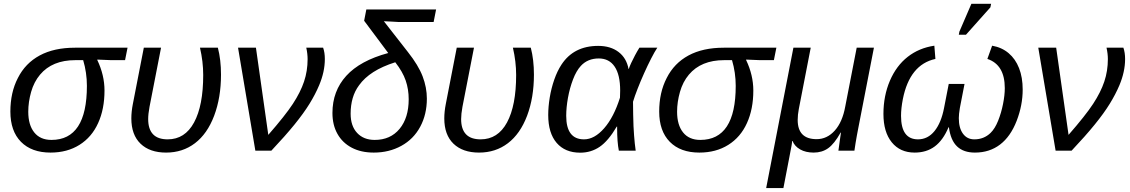

<svg xmlns="http://www.w3.org/2000/svg" viewBox="-20 -773 5798 985"><path d="M239.3 9.8Q142.1 9.8 87.6 -45.4Q33.2 -100.6 33.2 -200.7Q33.2 -249 42.7 -292.2Q52.2 -335.4 71.8 -373Q109.9 -448.7 183.6 -488.5Q257.3 -528.3 364.7 -528.3H634.3L621.6 -464.4H550.8L479.5 -467.3L479 -465.3Q516.1 -387.7 516.1 -308.6Q516.1 -213.4 483.4 -141.6Q450.7 -69.3 387.7 -29.8Q324.7 9.8 239.3 9.8ZM244.1 -55.2Q425.8 -55.2 425.8 -332.5Q425.8 -399.9 406.7 -464.4H366.2Q248 -464.4 185.5 -390.1Q154.3 -353 139.6 -301.3Q125 -249.5 125 -199.7Q125 -131.8 155.8 -93.5Q186.5 -55.2 244.1 -55.2Z M1078.6 -179.2Q1043.5 -86.4 980.2 -38.3Q917 9.8 832 9.8Q748.5 9.8 701.2 -35.6Q653.8 -81.1 653.8 -165.5Q653.8 -200.2 661.6 -239.7L717.8 -528.3H806.2L747.1 -225.1Q740.2 -188 740.2 -162.1Q740.2 -110.4 765.1 -84.2Q790 -58.1 840.3 -58.1Q928.7 -58.1 975.6 -144.8Q1022.5 -231.4 1022.5 -388.2Q1022.5 -457 1005.9 -528.3H1097.7Q1113.8 -466.3 1113.8 -390.1Q1113.8 -272.5 1078.6 -179.2Z M1356.4 -81.1Q1399.9 -130.9 1431.4 -170.7Q1462.9 -210.4 1482.4 -240.2Q1521.5 -299.8 1539.8 -354.5Q1558.1 -409.2 1558.1 -469.7Q1558.1 -497.1 1551.3 -528.3H1637.7Q1646.5 -503.4 1646.5 -470.2Q1646.5 -437.5 1639.2 -403.8Q1631.8 -370.1 1617.2 -335.4Q1597.7 -289.1 1567.9 -240.7Q1538.1 -192.4 1491 -134.3Q1443.8 -76.2 1372.1 0H1290L1201.2 -528.3H1293Z M2135.7 -122.6Q2101.6 -59.1 2038.8 -24.7Q1976.1 9.8 1897.5 9.8Q1832 9.8 1784.4 -15.4Q1736.8 -40.5 1711.2 -86.2Q1685.5 -131.8 1685.5 -193.4Q1685.5 -305.7 1756.3 -383.8Q1827.1 -461.9 1971.7 -501L1848.1 -666.5L1859.4 -724.6H2217.3L2204.6 -660.2H2023.4L1990.7 -662.1Q1980.5 -662.6 1970 -663.1Q1959.5 -663.6 1949.2 -664.1L2072.8 -505.9Q2126.5 -438 2148.2 -381.1Q2169.9 -324.2 2169.9 -267.1Q2169.9 -186 2135.7 -122.6ZM1902.3 -55.2Q1982.9 -55.2 2029.8 -111.8Q2076.7 -168.5 2076.7 -263.7Q2076.7 -314.9 2061.3 -359.9Q2045.9 -404.8 2007.8 -453.6Q1941.4 -432.6 1895.5 -403.3Q1849.6 -374 1822.3 -335.9Q1799.8 -305.7 1789.3 -269Q1778.8 -232.4 1778.8 -189.9Q1778.8 -126.5 1812.3 -90.8Q1845.7 -55.2 1902.3 -55.2Z M2684.1 -179.2Q2648.9 -86.4 2585.7 -38.3Q2522.5 9.8 2437.5 9.8Q2354 9.8 2306.6 -35.6Q2259.3 -81.1 2259.3 -165.5Q2259.3 -200.2 2267.1 -239.7L2323.2 -528.3H2411.6L2352.5 -225.1Q2345.7 -188 2345.7 -162.1Q2345.7 -110.4 2370.6 -84.2Q2395.5 -58.1 2445.8 -58.1Q2534.2 -58.1 2581.1 -144.8Q2627.9 -231.4 2627.9 -388.2Q2627.9 -457 2611.3 -528.3H2703.1Q2719.2 -466.3 2719.2 -390.1Q2719.2 -272.5 2684.1 -179.2Z M3048.8 -537.6Q3112.3 -537.6 3153.3 -506.3Q3194.3 -475.1 3204.6 -418.9H3205.6Q3209.5 -431.2 3218 -449.7Q3226.6 -468.3 3237.8 -489.3Q3249 -510.3 3260.3 -528.3H3352.1Q3338.4 -507.8 3320.6 -472.9Q3302.7 -438 3284.4 -397.2Q3266.1 -356.4 3251 -317.6Q3235.8 -278.8 3227.5 -251Q3227.5 -216.8 3228.3 -185.3Q3229 -153.8 3230 -125.5Q3231.4 -101.1 3232.9 -78.9Q3234.4 -56.6 3236.6 -37.1Q3238.8 -17.6 3241.2 0H3154.8Q3146 -43.9 3146 -115.7V-123.5H3144Q3100.6 -49.8 3056.4 -19.8Q3012.2 10.3 2956.5 10.3Q2878.9 10.3 2835.7 -40Q2792.5 -90.3 2792.5 -183.1Q2792.5 -225.6 2800.3 -272.9Q2808.1 -320.3 2823.5 -364.5Q2838.9 -408.7 2860.4 -441.4Q2923.3 -537.6 3048.8 -537.6ZM3051.8 -473.1Q2995.1 -473.1 2960 -435.1Q2936.5 -409.7 2919.7 -365.5Q2902.8 -321.3 2893.8 -271.5Q2884.8 -221.7 2884.8 -178.7Q2884.8 -58.1 2976.1 -58.1Q3029.8 -58.1 3079.6 -115.2Q3129.4 -172.4 3160.6 -272L3161.6 -308.6Q3161.6 -389.2 3133.3 -431.2Q3105 -473.1 3051.8 -473.1Z M3567.9 9.8Q3470.7 9.8 3416.3 -45.4Q3361.8 -100.6 3361.8 -200.7Q3361.8 -249 3371.3 -292.2Q3380.9 -335.4 3400.4 -373Q3438.5 -448.7 3512.2 -488.5Q3585.9 -528.3 3693.4 -528.3H3962.9L3950.2 -464.4H3879.4L3808.1 -467.3L3807.6 -465.3Q3844.7 -387.7 3844.7 -308.6Q3844.7 -213.4 3812 -141.6Q3779.3 -69.3 3716.3 -29.8Q3653.3 9.8 3567.9 9.8ZM3572.8 -55.2Q3754.4 -55.2 3754.4 -332.5Q3754.4 -399.9 3735.4 -464.4H3694.8Q3576.7 -464.4 3514.2 -390.1Q3482.9 -353 3468.3 -301.3Q3453.6 -249.5 3453.6 -199.7Q3453.6 -131.8 3484.4 -93.5Q3515.1 -55.2 3572.8 -55.2Z M4041 -26.9Q4040 -21 4029.5 33.7Q4019 88.4 3999 191.9H3910.6L4050.3 -528.3H4139.2L4078.1 -213.9Q4072.3 -184.1 4072.3 -157.7Q4072.3 -59.1 4169.4 -59.1Q4223.1 -59.1 4262.7 -103.3Q4302.2 -147.5 4316.4 -227.1L4375 -528.3H4463.4L4382.8 -113.8Q4379.4 -96.7 4376 -78.1Q4372.6 -59.6 4369.4 -40Q4366.2 -20.5 4363.3 0H4281.2L4283.2 -14.2Q4287.6 -47.4 4290.5 -66.9Q4293.5 -86.4 4294.4 -92.8H4292.5Q4260.3 -35.2 4228.8 -12.7Q4197.3 9.8 4154.3 9.8Q4113.3 9.8 4084.7 -6.6Q4056.2 -22.9 4045.9 -49.8H4043.9Q4043.5 -43.9 4042.7 -38.1Q4042 -32.2 4041 -26.9Z M4898.9 -167Q4898.9 -116.2 4920.2 -87.2Q4941.4 -58.1 4978.5 -58.1Q5027.8 -58.1 5062 -91.3Q5084.5 -113.3 5100.6 -153.6Q5116.7 -193.8 5125.7 -239.3Q5134.8 -284.7 5134.8 -320.8Q5134.8 -440.9 5045.4 -470.7L5069.8 -538.6Q5119.6 -529.8 5154.5 -500.2Q5189.5 -470.7 5208 -423.3Q5226.6 -376 5226.6 -313.5Q5226.6 -233.4 5195.8 -153.3Q5164.6 -72.8 5110.6 -31.5Q5056.6 9.8 4981.4 9.8Q4923.3 9.8 4890.1 -21.7Q4856.9 -53.2 4848.1 -120.1H4846.2Q4817.9 -53.2 4775.4 -21.7Q4732.9 9.8 4672.4 9.8Q4597.7 9.8 4554.9 -43Q4512.2 -95.7 4512.2 -188.5Q4512.2 -281.2 4545.4 -358.9Q4578.6 -436 4636.7 -481.4Q4694.8 -526.9 4773.4 -538.6L4778.8 -470.7Q4647 -441.9 4611.8 -264.6Q4602.5 -216.8 4602.5 -178.7Q4602.5 -58.1 4689.5 -58.1Q4739.7 -58.1 4774.2 -100.6Q4808.6 -143.1 4823.2 -219.2L4847.2 -342.3H4928.2L4904.3 -219.2Q4898.9 -186 4898.9 -167ZM5061 -735.4 4935.5 -594.7H4898.9L4901.9 -610.8L4963.4 -753.4H5064.5Z M5461.9 -81.1Q5505.4 -130.9 5536.9 -170.7Q5568.4 -210.4 5587.9 -240.2Q5627 -299.8 5645.3 -354.5Q5663.6 -409.2 5663.6 -469.7Q5663.6 -497.1 5656.7 -528.3H5743.2Q5752 -503.4 5752 -470.2Q5752 -437.5 5744.6 -403.8Q5737.3 -370.1 5722.7 -335.4Q5703.1 -289.1 5673.3 -240.7Q5643.6 -192.4 5596.4 -134.3Q5549.3 -76.2 5477.5 0H5395.5L5306.6 -528.3H5398.4Z"/></svg>

Font: Arimo
Style: Italic
Weight: 400
Italic angle: -12°
Designer: Steve Matteson
Foundry: Monotype Imaging Inc.
Version: Version 1.33